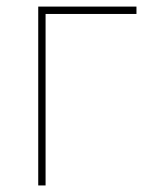

<svg xmlns="http://www.w3.org/2000/svg" viewBox="-20 -566 456 586"><path d="M396.5 -545.9V-523.4H119.1V0H96.7V-545.9Z"/></svg>

Font: Inter Thin
Style: Regular
Weight: 250
Designer: Rasmus Andersson
Foundry: rsms
Version: Version 4.001;git-66647c0bb